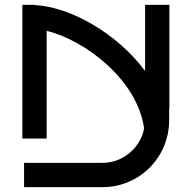

<svg xmlns="http://www.w3.org/2000/svg" viewBox="-20 -570 789 790"><path d="M677 -123V-550H577V-278C461 -434 269 -541 126 -549V-550H72V0H172V-443C330 -405 546 -241 573 -41C557 39 486 100 402 100H79V200H402C554 200 676 77 676 -75V-122Z"/></svg>

Font: Bruno Ace SC
Style: Regular
Weight: 400
Designer: Astigmatic (AOETI)
Foundry: Astigmatic (AOETI)
Version: Version 1.000